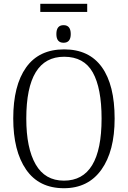

<svg xmlns="http://www.w3.org/2000/svg" viewBox="-20 -985 677 1015"><path d="M50 -359Q50 -533 118 -628.5Q186 -724 319 -724Q451 -724 518.5 -630Q586 -536 586 -358Q586 -186 516 -88Q446 10 318 10Q186 10 118 -88.5Q50 -187 50 -359ZM517 -358Q517 -519 470.5 -602Q424 -685 319 -685Q119 -685 119 -358Q119 -202 168.5 -116Q218 -30 318 -30Q517 -30 517 -358ZM193 -965H441V-922H193ZM278 -805Q278 -852 316 -852Q354 -852 354 -805Q354 -759 316 -759Q278 -759 278 -805Z"/></svg>

Font: Noto Serif NarrowLight
Style: Regular
Weight: 300
Width: 4
Designer: Monotype Design Team
Foundry: Monotype Imaging Inc.
Version: Version 1.001